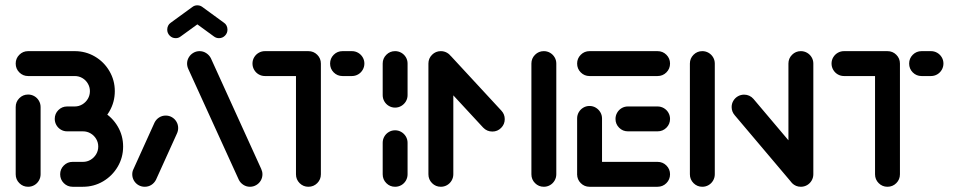

<svg xmlns="http://www.w3.org/2000/svg" viewBox="-20 -714 3657 734"><path d="M87.4 0Q67.8 0 53.9 -13.9Q40 -27.8 40 -47.8V-304.8Q40 -324.8 53.9 -338.7Q67.8 -352.6 87.4 -352.6Q100.4 -352.6 111.3 -346.3Q122.2 -340 128.7 -328.9Q135.2 -317.8 135.2 -304.8V-47.8Q135.2 -34.8 128.7 -23.7Q122.2 -12.6 111.3 -6.3Q100.4 0 87.4 0ZM244.4 -307H297Q338.9 -307 374.1 -286.5Q409.3 -265.9 430 -230.7Q450.7 -195.6 450.7 -153.7Q450.7 -111.9 430 -76.7Q409.3 -41.5 374.1 -20.7Q338.9 0 297 0H257.4Q237.8 0 223.9 -13.9Q210 -27.8 210 -47.8Q210 -67.4 223.9 -81.3Q237.8 -95.2 257.4 -95.2H297Q313 -95.2 326.3 -103.1Q339.6 -111.1 347.6 -124.4Q355.6 -137.8 355.6 -153.7Q355.6 -169.6 347.6 -183Q339.6 -196.3 326.3 -204.1Q313 -211.9 297 -211.9H244.4ZM189.3 -259.6Q189.3 -279.3 203.1 -293.1Q217 -307 236.7 -307H265.9Q281.5 -307 294.8 -315Q308.1 -323 315.9 -336.3Q323.7 -349.6 323.7 -365.6Q323.7 -381.1 315.9 -394.4Q308.1 -407.8 294.8 -415.6Q281.5 -423.3 265.9 -423.3H87.4Q67.8 -423.3 53.9 -437.2Q40 -451.1 40 -471.1Q40 -490.7 53.9 -504.6Q67.8 -518.5 87.4 -518.5H265.9Q307.4 -518.5 342.6 -498Q377.8 -477.4 398.3 -442.2Q418.9 -407 418.9 -365.6Q418.9 -323.7 398.3 -288.3Q377.8 -253 342.6 -232.4Q307.4 -211.9 265.9 -211.9H236.7Q223.7 -211.9 212.8 -218.3Q201.9 -224.8 195.6 -235.7Q189.3 -246.7 189.3 -259.6Z M533.3 0Q520.4 0 509.4 -6.3Q498.5 -12.6 492 -23.7Q485.6 -34.8 485.6 -47.8Q485.6 -58.9 490.7 -68.5L570.7 -245.2Q576.7 -257.4 588.1 -264.8Q599.6 -272.2 613.7 -272.2Q626.7 -272.2 637.6 -265.7Q648.5 -259.3 654.8 -248.3Q661.1 -237.4 661.1 -224.4Q661.1 -213.7 656.3 -203.3L576.3 -26.7Q570 -14.4 558.7 -7.2Q547.4 0 533.3 0ZM983.3 -47.8Q983.3 -34.8 977 -23.9Q970.7 -13 959.6 -6.5Q948.5 0 935.6 0Q921.9 0 910.4 -7.4Q898.9 -14.8 893 -26.7L700 -450Q695.2 -460.4 695.2 -471.1Q695.2 -483.7 701.7 -494.6Q708.1 -505.6 719.1 -512Q730 -518.5 743 -518.5Q756.7 -518.5 768.1 -511.1Q779.6 -503.7 785.9 -491.9L978.5 -68.5Q983.3 -58.1 983.3 -47.8ZM734.4 -693.7Q747.8 -693.7 757.4 -684.1Q767 -674.4 767 -661.1Q767 -653 763.3 -646.1Q759.6 -639.3 753.7 -634.8L670.4 -574.4Q662.2 -568.1 651.9 -568.1Q638.1 -568.1 628.7 -577.8Q619.3 -587.4 619.3 -600.7Q619.3 -608.9 622.8 -615.9Q626.3 -623 632.6 -627L715.6 -687.4Q723.7 -693.7 734.4 -693.7ZM753 -687.8 836.3 -627Q842.6 -623 846.1 -615.9Q849.6 -608.9 849.6 -600.7Q849.6 -587.4 840.2 -577.8Q830.7 -568.1 817 -568.1Q806.7 -568.1 798.1 -574.4L715.9 -634.4Z M1206.7 -470.4V-47.8Q1206.7 -27.8 1192.8 -13.9Q1178.9 0 1158.9 0Q1139.3 0 1125.4 -13.9Q1111.5 -27.8 1111.5 -47.8V-470.4ZM945.2 -471.1Q945.2 -484.1 951.7 -495Q958.1 -505.9 969.1 -512.2Q980 -518.5 993 -518.5H1158.9Q1178.9 -518.5 1192.8 -504.6Q1206.7 -490.7 1206.7 -471.1Q1206.7 -451.1 1192.8 -437.2Q1178.9 -423.3 1158.9 -423.3H993Q980 -423.3 969.1 -429.6Q958.1 -435.9 951.7 -447Q945.2 -458.1 945.2 -471.1ZM1241.9 -471.1Q1241.9 -490.7 1255.7 -504.6Q1269.6 -518.5 1289.3 -518.5H1325.2Q1338.1 -518.5 1349.1 -512.2Q1360 -505.9 1366.5 -495Q1373 -484.1 1373 -471.1Q1373 -458.1 1366.5 -447Q1360 -435.9 1349.1 -429.6Q1338.1 -423.3 1325.2 -423.3H1289.3Q1269.6 -423.3 1255.7 -437.2Q1241.9 -451.1 1241.9 -471.1Z M1490.4 0Q1470.7 0 1456.9 -13.9Q1443 -27.8 1443 -47.8V-168.1Q1443 -181.1 1449.3 -192Q1455.6 -203 1466.5 -209.4Q1477.4 -215.9 1490.4 -215.9Q1503.3 -215.9 1514.3 -209.4Q1525.2 -203 1531.7 -192Q1538.1 -181.1 1538.1 -168.1V-47.8Q1538.1 -34.8 1531.7 -23.7Q1525.2 -12.6 1514.3 -6.3Q1503.3 0 1490.4 0ZM1490.4 -302.6Q1477.4 -302.6 1466.5 -309.1Q1455.6 -315.6 1449.3 -326.5Q1443 -337.4 1443 -350.4V-471.1Q1443 -490.7 1456.9 -504.6Q1470.7 -518.5 1490.4 -518.5Q1503.3 -518.5 1514.3 -512.2Q1525.2 -505.9 1531.7 -495Q1538.1 -484.1 1538.1 -471.1V-350.4Q1538.1 -337.4 1531.7 -326.5Q1525.2 -315.6 1514.3 -309.1Q1503.3 -302.6 1490.4 -302.6Z M1665.2 -518.5Q1678.1 -518.5 1689.1 -512.2Q1700 -505.9 1706.5 -495Q1713 -484.1 1713 -471.1V-47.8Q1713 -34.8 1706.5 -23.7Q1700 -12.6 1689.1 -6.3Q1678.1 0 1665.2 0Q1645.6 0 1631.7 -13.9Q1617.8 -27.8 1617.8 -47.8V-471.1Q1617.8 -490.7 1631.7 -504.6Q1645.6 -518.5 1665.2 -518.5ZM1909.6 -258.5Q1909.6 -238.9 1895.7 -225Q1881.9 -211.1 1862.2 -211.1Q1841.5 -211.1 1827 -226.3L1634.4 -434.4Q1621.5 -448.1 1621.5 -467Q1621.5 -480 1628 -490.9Q1634.4 -501.9 1645.4 -508.1Q1656.3 -514.4 1669.3 -514.4Q1679.6 -514.4 1688.5 -510.4Q1697.4 -506.3 1704.1 -499.3L1897 -290.7Q1909.6 -277 1909.6 -258.5ZM2058.9 -518.5Q2071.9 -518.5 2082.8 -512.2Q2093.7 -505.9 2100.2 -495Q2106.7 -484.1 2106.7 -471.1V-47.8Q2106.7 -34.8 2100.2 -23.7Q2093.7 -12.6 2082.8 -6.3Q2071.9 0 2058.9 0Q2039.3 0 2025.4 -13.9Q2011.5 -27.8 2011.5 -47.8V-471.1Q2011.5 -490.7 2025.4 -504.6Q2039.3 -518.5 2058.9 -518.5Z M2186.3 -44.8V-261.1Q2186.3 -274.1 2192.6 -285Q2198.9 -295.9 2209.8 -302.4Q2220.7 -308.9 2233.7 -308.9Q2246.7 -308.9 2257.6 -302.4Q2268.5 -295.9 2275 -285Q2281.5 -274.1 2281.5 -261.1V-44.8ZM2541.5 -47.8Q2541.5 -27.8 2527.6 -13.9Q2513.7 0 2493.7 0H2233.7Q2214.1 0 2200.2 -13.9Q2186.3 -27.8 2186.3 -47.8Q2186.3 -67.4 2200.2 -81.3Q2214.1 -95.2 2233.7 -95.2H2493.7Q2513.7 -95.2 2527.6 -81.3Q2541.5 -67.4 2541.5 -47.8ZM2333 -259.3Q2333 -272.2 2339.3 -283.1Q2345.6 -294.1 2356.5 -300.6Q2367.4 -307 2380.4 -307H2493.7Q2506.7 -307 2517.8 -300.6Q2528.9 -294.1 2535.2 -283.1Q2541.5 -272.2 2541.5 -259.3Q2541.5 -239.6 2527.6 -225.7Q2513.7 -211.9 2493.7 -211.9H2380.4Q2360.7 -211.9 2346.9 -225.7Q2333 -239.6 2333 -259.3ZM2186.3 -471.1Q2186.3 -490.7 2200.2 -504.6Q2214.1 -518.5 2233.7 -518.5H2493.7Q2513.7 -518.5 2527.6 -504.6Q2541.5 -490.7 2541.5 -471.1Q2541.5 -451.1 2527.6 -437.2Q2513.7 -423.3 2493.7 -423.3H2233.7Q2214.1 -423.3 2200.2 -437.2Q2186.3 -451.1 2186.3 -471.1Z M2664.8 0Q2645.2 0 2631.3 -13.9Q2617.4 -27.8 2617.4 -47.8V-471.1Q2617.4 -490.7 2631.3 -504.6Q2645.2 -518.5 2664.8 -518.5Q2677.8 -518.5 2688.7 -512.2Q2699.6 -505.9 2706.1 -495Q2712.6 -484.1 2712.6 -471.1V-47.8Q2712.6 -34.8 2706.1 -23.7Q2699.6 -12.6 2688.7 -6.3Q2677.8 0 2664.8 0ZM2777 -304.8Q2777 -317.8 2783.5 -328.7Q2790 -339.6 2800.9 -345.9Q2811.9 -352.2 2824.8 -352.2Q2835.2 -352.2 2844.4 -348Q2853.7 -343.7 2860.4 -335.9L3080.7 -75.2L3009.3 -12.6L2788.9 -273.3Q2777 -287 2777 -304.8ZM3041.5 0Q3021.9 0 3008 -13.9Q2994.1 -27.8 2994.1 -47.8V-471.1Q2994.1 -490.7 3008 -504.6Q3021.9 -518.5 3041.5 -518.5Q3054.4 -518.5 3065.4 -512.2Q3076.3 -505.9 3082.8 -495Q3089.3 -484.1 3089.3 -471.1V-47.8Q3089.3 -34.8 3082.8 -23.7Q3076.3 -12.6 3065.4 -6.3Q3054.4 0 3041.5 0Z M3420.4 -470.4V-47.8Q3420.4 -27.8 3406.5 -13.9Q3392.6 0 3372.6 0Q3353 0 3339.1 -13.9Q3325.2 -27.8 3325.2 -47.8V-470.4ZM3158.9 -471.1Q3158.9 -484.1 3165.4 -495Q3171.9 -505.9 3182.8 -512.2Q3193.7 -518.5 3206.7 -518.5H3372.6Q3392.6 -518.5 3406.5 -504.6Q3420.4 -490.7 3420.4 -471.1Q3420.4 -451.1 3406.5 -437.2Q3392.6 -423.3 3372.6 -423.3H3206.7Q3193.7 -423.3 3182.8 -429.6Q3171.9 -435.9 3165.4 -447Q3158.9 -458.1 3158.9 -471.1ZM3455.6 -471.1Q3455.6 -490.7 3469.4 -504.6Q3483.3 -518.5 3503 -518.5H3538.9Q3551.9 -518.5 3562.8 -512.2Q3573.7 -505.9 3580.2 -495Q3586.7 -484.1 3586.7 -471.1Q3586.7 -458.1 3580.2 -447Q3573.7 -435.9 3562.8 -429.6Q3551.9 -423.3 3538.9 -423.3H3503Q3483.3 -423.3 3469.4 -437.2Q3455.6 -451.1 3455.6 -471.1Z"/></svg>

Font: 26F Galaxy Hebrew Extra Bold
Style: Regular
Weight: 800
Designer: C₂₉H₂₅N₃O₅
Version: Version 1.000